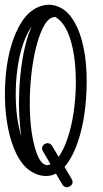

<svg xmlns="http://www.w3.org/2000/svg" viewBox="-20 -750 437 817"><path d="M189 -730Q236 -728 271 -692Q301 -659 320 -605Q354 -505 348 -362Q342 -221 302 -121Q280 -67 252 -37Q217 -1 176 -1Q129 -2 91 -37Q59 -68 38 -122Q-1 -223 1 -366Q4 -509 47 -609Q71 -664 103 -694Q142 -729 189 -730ZM215 -678Q211 -677 209 -677Q194 -676 178 -657Q160 -633 145 -588Q115 -497 108 -365Q102 -232 124 -139Q135 -93 150 -69Q164 -49 177 -48Q180 -47 181 -47H182Q201 -50 218 -69Q241 -93 259 -138Q296 -232 302 -364Q307 -499 277 -590Q261 -636 238 -660Q226 -672 215 -678ZM114 -636Q100 -616 89 -591Q50 -498 47 -365Q45 -251 72 -165V-166L71 -168Q57 -257 62 -367Q69 -506 101 -603Q108 -622 114 -636ZM182 -141ZM265 47ZM182 -141Q196 -140 202 -129L285 12Q295 29 279 42Q272 46 265 47Q252 46 245 35L163 -106Q153 -123 168 -136Q175 -140 182 -141Z"/></svg>

Font: Santa Chrismast Display
Style: Regular
Weight: 400
Designer: MUHAMMAD YONI
Version: Version 001.000